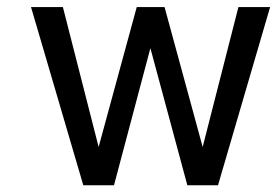

<svg xmlns="http://www.w3.org/2000/svg" viewBox="-20 -536 802 556"><path d="M456.5 -515.6 566.9 -110.4 670.4 -515.6H762.2L611.3 0.5H522.5L415.5 -396.5L310.1 0.5H221.2L69.8 -515.6H162.1L265.6 -110.4L376 -515.6Z"/></svg>

Font: Meera Inimai
Style: Regular
Weight: 400
Version: 2.0.0+20160526